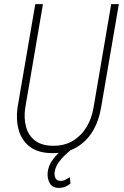

<svg xmlns="http://www.w3.org/2000/svg" viewBox="-20 -731 601 930"><path d="M518.6 -710.9H555.7L469.7 -210.4Q459.5 -146.5 429.4 -96.2Q399.4 -45.9 350.3 -17.1Q301.3 11.7 232.4 10.7Q166 10.3 126 -19.3Q85.9 -48.8 71.3 -98.6Q56.6 -148.4 64.9 -210.4L150.9 -710.9H188L102.5 -210Q94.7 -159.2 106 -117.4Q117.2 -75.7 148.7 -50.8Q180.2 -25.9 234.9 -24.9Q290.5 -23.9 331.8 -48.3Q373 -72.8 398.7 -114.7Q424.3 -156.7 433.1 -210ZM315.4 -30.8 336.4 -16.6Q318.4 -1.5 298.6 16.6Q278.8 34.7 263.9 55.7Q249 76.7 244.6 102.1Q242.7 117.7 248.3 131.1Q253.9 144.5 272 145Q284.7 146 296.4 139.9Q308.1 133.8 318.4 127.4L321.3 158.2Q309.1 168 295.4 173.6Q281.7 179.2 266.6 179.2Q233.9 179.7 220.9 156Q208 132.3 210.9 104.5Q213.9 75.2 230 50.5Q246.1 25.9 269 5.6Q292 -14.6 315.4 -30.8Z"/></svg>

Font: Roboto Condensed ExtraLight
Style: Italic
Weight: 250
Italic angle: -12°
Designer: Christian Robertson
Foundry: Google
Version: Version 3.008; 2023